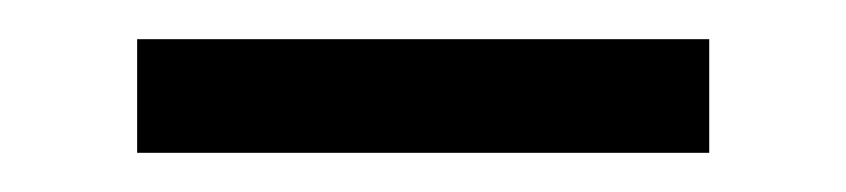

<svg xmlns="http://www.w3.org/2000/svg" viewBox="-20 -342 432 98"><path d="M342 -322V-264H50V-322Z"/></svg>

Font: Bigshot One
Style: Regular
Weight: 400
Designer: Gesine Todt
Foundry: Gesine Todt
Version: Version 1.000